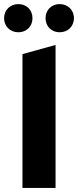

<svg xmlns="http://www.w3.org/2000/svg" viewBox="-27 -920 382 940"><path d="M63 -762C102 -762 132 -790 132 -831C132 -872 102 -900 63 -900C24 -900 -7 -872 -7 -831C-7 -790 24 -762 63 -762ZM265 -762C304 -762 335 -790 335 -831C335 -872 304 -900 265 -900C226 -900 196 -872 196 -831C196 -790 226 -762 265 -762ZM83 0H245V-700L83 -655Z"/></svg>

Font: Talent SemiBold
Style: Bold
Weight: 700
Designer: Mike Powis
Version: Version 1.001;hotconv 1.0.109;makeotfexe 2.5.65596